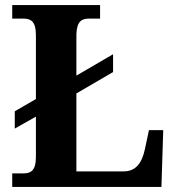

<svg xmlns="http://www.w3.org/2000/svg" viewBox="-20 -734 694 754"><path d="M28 0H614L621 -223H565L549 -148C537 -92 512 -61 466 -61H280V-367L424 -451V-521L280 -437V-600C282 -653 303 -661 331 -661H373V-714H28V-661H70C99 -661 121 -653 121 -596V-345L38 -297V-229L121 -276V-118C121 -61 99 -53 70 -53H28Z"/></svg>

Font: Noto Serif Test
Style: Bold
Weight: 700
Version: Version 1.000